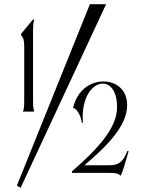

<svg xmlns="http://www.w3.org/2000/svg" viewBox="-20 -820 691 912"><path d="M78 72 484 -800H407L60 62ZM89 -290H143C138 -304 137 -314 137 -341V-681C137 -695 138 -710 142 -725L137 -728L80 -659V-653C93 -639 95 -625 95 -599V-341C95 -314 94 -304 89 -290ZM553 15C564 -5 576 -51 591 -102L585 -103C563 -45 538 -35 498 -35H381C488 -126 584 -222 584 -320C584 -396 530 -433 471 -433C412 -433 348 -396 327 -307C342 -307 363 -276 369 -237H374C364 -358 420 -423 468 -423C504 -423 536 -388 536 -310C536 -210 441 -110 322 -6V1H477C533 1 541 3 553 15Z"/></svg>

Font: Sinistre
Style: Regular
Weight: 400
Designer: Jules Durand
Foundry: Collletttivo
Version: Version 69.420;Glyphs 3.2 (3217)